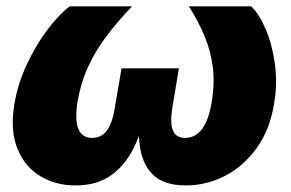

<svg xmlns="http://www.w3.org/2000/svg" viewBox="-20 -562 895 590"><path d="M212.4 7.8Q150.9 7.8 103.3 -21Q55.7 -49.8 33.2 -106Q10.7 -162.1 24.4 -243.7Q35.2 -306.2 63.2 -365.7Q91.3 -425.3 126.7 -471.9Q162.1 -518.6 194.3 -542.5H385.7Q341.3 -496.1 307.1 -450.7Q272.9 -405.3 250.5 -356.2Q228 -307.1 218.3 -250Q209.5 -192.9 220.9 -165.5Q232.4 -138.2 263.2 -138.2Q292 -138.2 308.8 -161.4Q325.7 -184.6 333 -232.4L353.5 -352.1H529.8L509.8 -232.4Q502 -184.6 511.2 -161.4Q520.5 -138.2 548.8 -138.2Q580.1 -138.2 600.8 -165.5Q621.6 -192.9 630.9 -250Q640.1 -307.6 633.8 -356.7Q627.4 -405.8 608.4 -451.4Q589.4 -497.1 560.5 -542.5H752Q776.9 -518.6 796.6 -471.9Q816.4 -425.3 824.7 -365.7Q833 -306.2 822.3 -243.7Q809.1 -162.1 768.1 -106Q727.1 -49.8 670.2 -21Q613.3 7.8 551.3 7.8Q481.9 7.8 448.2 -26.9Q414.6 -61.5 408.4 -123.3Q402.3 -185.1 415 -266.6H439.5Q425.3 -185.1 398.4 -123.3Q371.6 -61.5 326.4 -26.9Q281.2 7.8 212.4 7.8Z"/></svg>

Font: Inter 16pt Black
Style: Italic
Weight: 900
Italic angle: -9.3988°
Version: Version 4.001;git-66647c0bb